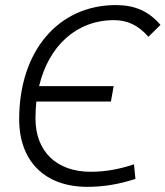

<svg xmlns="http://www.w3.org/2000/svg" viewBox="-20 -723 649 753"><path d="M322.8 9.8C385.3 9.8 448.2 -0.5 511.2 -21.5L505.4 -78.6C447.8 -59.1 391.6 -49.3 335.9 -49.3C201.2 -49.3 119.1 -129.4 119.1 -258.8C119.1 -281.2 120.6 -303.7 122.6 -324.7H415L425.8 -385.3H133.3C170.9 -543 279.8 -644 427.2 -644C480.5 -644 522.9 -623.5 562 -578.6L609.4 -625.5C563 -679.2 508.8 -703.1 434.6 -703.1C208.5 -703.1 55.2 -522.5 55.2 -255.4C55.2 -90.3 156.2 9.8 322.8 9.8Z"/></svg>

Font: Cascadia Mono NF Light
Style: Italic
Weight: 300
Italic angle: -10°
Monospace: yes
Designer: Aaron Bell
Foundry: Saja Typeworks
Version: Version 2404.023